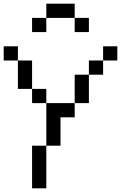

<svg xmlns="http://www.w3.org/2000/svg" viewBox="-20 -1020 732 1040"><path d="M384.6 -923.1H461.5V-846.2H384.6ZM230.8 -923.1V-1000H384.6V-923.1ZM153.8 -923.1H230.8V-846.2H153.8ZM153.8 0V-230.8H230.8V0ZM230.8 -230.8V-461.5H384.6V-384.6H307.7V-230.8ZM153.8 -461.5V-538.5H230.8V-461.5ZM384.6 -461.5V-615.4H461.5V-461.5ZM76.9 -538.5V-692.3H153.8V-538.5ZM461.5 -615.4V-692.3H538.5V-615.4ZM0 -692.3V-769.2H76.9V-692.3ZM538.5 -692.3V-769.2H615.4V-692.3Z"/></svg>

Font: Mintsoda - Lime Green 13x16
Style: Regular
Weight: 400
Designer: Mintsoda-15
Version: Version 1.0